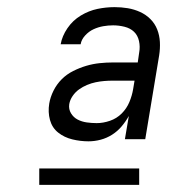

<svg xmlns="http://www.w3.org/2000/svg" viewBox="-20 -713 540 538"><path d="M228 -317Q205 -317 182.5 -322.5Q160 -328 143 -341.5Q126 -355 120 -377Q114 -399 118 -423Q121 -441 130 -459Q139 -477 153 -491Q167 -505 185 -514Q203 -523 221.5 -528.5Q240 -534 259 -536Q278 -538 297 -538H366L370 -566Q373 -582 369.5 -598Q366 -614 355.5 -624Q345 -634 329 -638Q313 -642 297 -642Q283 -642 269 -639.5Q255 -637 242 -631Q229 -625 218.5 -613.5Q208 -602 206 -589H150Q154 -612 169 -634Q184 -656 206.5 -669.5Q229 -683 253 -688Q277 -693 301 -693Q320 -693 338 -690Q356 -687 372.5 -679.5Q389 -672 401.5 -659.5Q414 -647 420.5 -630.5Q427 -614 428 -595.5Q429 -577 426 -558L387 -323H330L341 -388Q332 -372 320.5 -358.5Q309 -345 294 -335.5Q279 -326 262 -321.5Q245 -317 228 -317ZM251 -368Q269 -368 288 -374.5Q307 -381 321 -395Q335 -409 342.5 -427Q350 -445 353 -463L357 -487H296Q284 -487 272 -486Q260 -485 248 -482.5Q236 -480 224 -475Q212 -470 201.5 -462.5Q191 -455 183.5 -444Q176 -433 174 -421Q172 -407 179 -395.5Q186 -384 197.5 -378Q209 -372 223 -370Q237 -368 251 -368ZM90 -195V-241H370V-195Z"/></svg>

Font: Iosevka Term Curly Lt Obl
Style: Regular
Weight: 300
Italic angle: -9°
Designer: Belleve Invis
Foundry: Belleve Invis
Version: Version 32.3.0